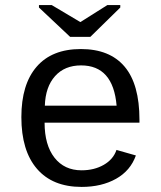

<svg xmlns="http://www.w3.org/2000/svg" viewBox="-20 -733 640 763"><path d="M157.2 -245.6Q157.2 -156.7 196.5 -106.4Q235.8 -56.2 304.2 -56.2Q354.5 -56.2 392.3 -77.9Q430.2 -99.6 442.9 -137.2L520 -115.2Q498.5 -54.7 441.2 -22.5Q383.8 9.8 304.2 9.8Q189 9.8 127 -62Q64.9 -133.8 64.9 -267.6Q64.9 -397.9 125.7 -468Q186.5 -538.1 301.3 -538.1Q416 -538.1 475.1 -468.3Q534.2 -398.4 534.2 -257.3V-245.6ZM302.2 -473.1Q236.8 -473.1 198.7 -430.4Q160.6 -387.7 158.2 -313H443.4Q429.7 -473.1 302.2 -473.1ZM338.9 -586.4H258.8L134.8 -703.1V-712.9H185.5L298.8 -645.5H299.8L406.7 -712.9H458V-703.1Z"/></svg>

Font: Courier New
Style: Regular
Weight: 400
Designer: Steve Matteson
Foundry: Ascender Corporation
Version: Version 2.00.3